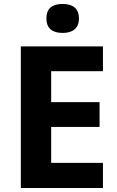

<svg xmlns="http://www.w3.org/2000/svg" viewBox="-20 -948 592 968"><path d="M296 -928C250 -928 214 -911 214 -855C214 -800 250 -782 296 -782C340 -782 378 -800 378 -855C378 -911 340 -928 296 -928ZM499 0V-127H238V-308H482V-433H238V-589H499V-714H85V0Z"/></svg>

Font: Noto Sans Myanmar UI
Style: Bold
Weight: 700
Designer: Monotype Design Team
Foundry: Monotype Imaging Inc.
Version: Version 2.103